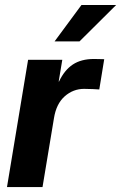

<svg xmlns="http://www.w3.org/2000/svg" viewBox="-20 -758 491 778"><path d="M8.3 0 93.8 -515.6H232.4L217.8 -427.7H219.2Q241.2 -474.1 275.1 -496.6Q309.1 -519 360.4 -519Q373 -519 383.5 -518.6Q394 -518.1 402.3 -518.1L382.3 -395.5Q374.5 -396 356.7 -397Q338.9 -397.9 320.8 -397.9Q276.4 -397.9 242.2 -367.7Q208 -337.4 198.7 -279.3L152.3 0ZM201.2 -590.3 310.1 -737.8H450.7L302.2 -590.3Z"/></svg>

Font: Inter Display
Style: Bold Italic
Weight: 700
Italic angle: -9.39999°
Designer: Rasmus Andersson
Foundry: rsms
Version: Version 4.000;git-a52131595